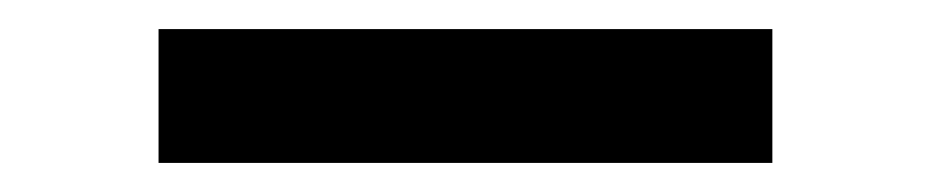

<svg xmlns="http://www.w3.org/2000/svg" viewBox="-20 -20 640 132"><path d="M511 92H89V0H511Z"/></svg>

Font: Iosevka Etoile Semibold
Style: Regular
Weight: 600
Designer: Belleve Invis
Foundry: Belleve Invis
Version: Version 22.1.2; ttfautohint (v1.8.4)